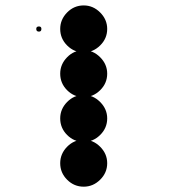

<svg xmlns="http://www.w3.org/2000/svg" viewBox="-20 -691 707 715"><path d="M291.7 -170.8Q326.7 -170.8 352.9 -144.6Q379.2 -118.3 379.2 -83.3Q379.2 -47.5 352.9 -21.7Q326.7 4.2 291.7 4.2Q255.8 4.2 230 -21.7Q204.2 -47.5 204.2 -83.3Q204.2 -118.3 230 -144.6Q255.8 -170.8 291.7 -170.8ZM291.7 -337.5Q326.7 -337.5 352.9 -311.2Q379.2 -285 379.2 -250Q379.2 -214.2 352.9 -188.3Q326.7 -162.5 291.7 -162.5Q255.8 -162.5 230 -188.3Q204.2 -214.2 204.2 -250Q204.2 -285 230 -311.2Q255.8 -337.5 291.7 -337.5ZM291.7 -504.2Q326.7 -504.2 352.9 -477.9Q379.2 -451.7 379.2 -416.7Q379.2 -380.8 352.9 -355Q326.7 -329.2 291.7 -329.2Q255.8 -329.2 230 -355Q204.2 -380.8 204.2 -416.7Q204.2 -451.7 230 -477.9Q255.8 -504.2 291.7 -504.2ZM291.7 -670.8Q326.7 -670.8 352.9 -644.6Q379.2 -618.3 379.2 -583.3Q379.2 -547.5 352.9 -521.7Q326.7 -495.8 291.7 -495.8Q255.8 -495.8 230 -521.7Q204.2 -547.5 204.2 -583.3Q204.2 -618.3 230 -644.6Q255.8 -670.8 291.7 -670.8ZM125 -592.5Q134.2 -592.5 134.2 -583.3Q134.2 -573.3 125 -573.3Q115 -573.3 115 -583.3Q115 -592.5 125 -592.5Z"/></svg>

Font: 0xA000-Dots-Mono
Style: Dots-Mono
Weight: 400
Version: Version 0.1